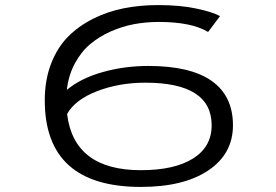

<svg xmlns="http://www.w3.org/2000/svg" viewBox="-20 -726 1090 757"><path d="M565 -466Q731 -466 814.8 -406.8Q898.5 -347.5 898.5 -232Q898.5 -119.5 801.5 -54.2Q704.5 11 535.5 11Q156.5 11 156.5 -330.5Q156.5 -409.5 180.8 -473.2Q205 -537 246.8 -579.8Q288.5 -622.5 346 -651.5Q403.5 -680.5 467.5 -693.2Q531.5 -706 603 -706Q691 -706 755.5 -692Q820 -678 847.5 -662.5L800.5 -600Q735 -639.5 605.5 -639.5Q556 -639.5 509 -630.8Q462 -622 416.2 -601.8Q370.5 -581.5 335 -551.5Q299.5 -521.5 274.8 -475.2Q250 -429 243.5 -371.5Q297.5 -417 383.8 -441.5Q470 -466 565 -466ZM553 -400Q449.5 -400 362.8 -366.5Q276 -333 244.5 -276.5Q271.5 -55 535.5 -55Q667.5 -55 741 -101Q814.5 -147 814.5 -232Q814.5 -400 553 -400Z"/></svg>

Font: League Mono Extended Light
Style: Regular
Weight: 300
Width: 9
Designer: Tyler Finck
Foundry: The League of Moveable Type / Tyler Finck
Version: Version 2.210